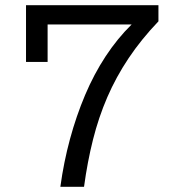

<svg xmlns="http://www.w3.org/2000/svg" viewBox="-20 -718 690 738"><path d="M212 0Q225 -95 249 -183.5Q273 -272 307 -352.5Q341 -433 386 -501.5Q431 -570 486 -624H80V-698H589V-636Q523 -567 474.5 -494.5Q426 -422 392.5 -344.5Q359 -267 337.5 -181.5Q316 -96 303 0ZM80 -698H163V-480H80Z"/></svg>

Font: Azeret Mono Light
Style: Regular
Weight: 300
Designer: Martin Vácha
Foundry: Displaay
Version: Version 1.002